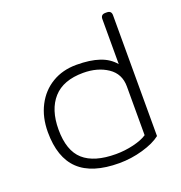

<svg xmlns="http://www.w3.org/2000/svg" viewBox="-126 -789 864 914"><g transform="rotate(-20 306.0 -332.5)"><path d="M55 -240Q55 -315 85 -373Q115 -431 168.5 -463Q222 -495 292 -495Q361 -495 408 -479Q455 -463 483 -429V-657Q483 -680 506 -680H514Q537 -680 537 -657V-45Q504 -19 445 -2Q386 15 325 15Q188 15 121.5 -48Q55 -111 55 -240ZM483 -69V-316Q483 -380 432.5 -414Q382 -448 309 -448Q208 -448 157.5 -391.5Q107 -335 107 -234Q107 -127 161 -79Q215 -31 325 -31Q370 -31 414 -41.5Q458 -52 483 -69Z"/></g></svg>

Font: Mitr ExtraLight
Style: Regular
Weight: 275
Designer: Thanarat Vachiruckul
Foundry: Cadson Demak Co.,Ltd.
Version: Version 1.001